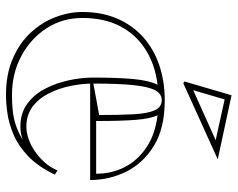

<svg xmlns="http://www.w3.org/2000/svg" viewBox="-96 -682 793 641"><g transform="rotate(90 300.5 -361.5)"><path d="M315 -515Q408 -515 466.5 -479Q525 -443 553 -386.5Q581 -330 581 -266H255V-276L364 -296Q364 -364 361.5 -410.5Q359 -457 348.5 -481Q338 -505 314 -505Q294 -505 282 -484Q270 -463 264.5 -413.5Q259 -364 259 -276Q259 -239 267 -200Q275 -161 292 -127.5Q309 -94 336.5 -73.5Q364 -53 403 -53Q421 -53 442.5 -60Q464 -67 484.5 -81Q505 -95 522 -114Q539 -133 549 -157L563 -148Q536 -92 502 -59.5Q468 -27 431 -11Q394 5 359.5 10Q325 15 297 15Q228 15 176 -7.5Q124 -30 89.5 -67Q55 -104 37.5 -149.5Q20 -195 20 -240Q20 -305 42 -356Q64 -407 103.5 -442.5Q143 -478 197 -496.5Q251 -515 315 -515ZM40 -240Q40 -174 74 -121Q108 -68 166.5 -36.5Q225 -5 297 -5Q349 -5 381.5 -13Q414 -21 447 -41Q436 -37 425 -35Q414 -33 403 -33Q358 -33 326.5 -56Q295 -79 276 -116Q257 -153 248 -195Q239 -237 239 -276Q239 -359 244 -411.5Q249 -464 263 -491Q196 -483 145.5 -451Q95 -419 67.5 -366Q40 -313 40 -240ZM384 -286H560Q560 -337 538.5 -380Q517 -423 473.5 -453Q430 -483 365 -491Q376 -467 380 -420Q384 -373 384 -286ZM258 -577 252 -581 298 -738 512 -692ZM281 -610 283 -611 448 -685 312 -715Z"/></g></svg>

Font: Kalnia Glaze Thin
Style: Regular
Weight: 100
Version: Version 1.110